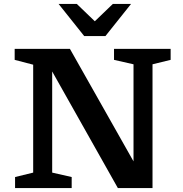

<svg xmlns="http://www.w3.org/2000/svg" viewBox="-20 -955 931 975"><path d="M148.5 -78.5V-626.5L54.5 -651V-707H335L658 -135.5V-628.5L559 -651V-707H846.5V-651L754.5 -628.5V0H578.5L245 -592V-78.5L344 -56V0H56.5V-56ZM645.5 -935 515.5 -772H407.5L277.5 -935H370L461.5 -847L553 -935Z"/></svg>

Font: Newsreader 6pt Medium
Style: Regular
Weight: 500
Designer: Hugues Gentile
Foundry: Production Type
Version: Version 1.003; ttfautohint (v1.8.3)